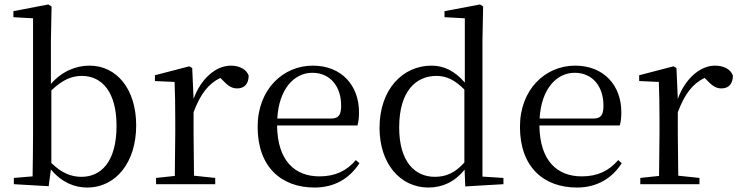

<svg xmlns="http://www.w3.org/2000/svg" viewBox="-20 -825 3309 860"><path d="M370 15C501 15 590 -100 590 -263C590 -427 502 -531 381 -531C321 -531 259 -507 208 -449V-641L211 -796L196 -805L40 -775V-748L128 -743V-229C128 -174 127 -91 126 -35L42 -28V0L198 9L208 -66C256 -8 314 15 370 15ZM210 -420C263 -471 305 -485 347 -485C437 -485 502 -412 502 -262C502 -94 428 -33 345 -33C297 -33 255 -51 210 -95Z M762 0H944V-28L849 -38L847 -229V-322C877 -403 914 -451 967 -476L976 -467C999 -443 1016 -429 1042 -429C1077 -429 1093 -451 1094 -486C1084 -515 1052 -531 1014 -531C947 -531 880 -473 847 -382L841 -520L828 -528L674 -488V-462L762 -458C764 -408 765 -358 765 -289V-229L763 -37L679 -28V0Z M1389 15C1479 15 1546 -26 1590 -94L1574 -108C1533 -60 1482 -35 1411 -35C1301 -35 1223 -104 1221 -263H1581C1586 -279 1588 -299 1588 -323C1588 -441 1511 -531 1381 -531C1248 -531 1134 -425 1134 -257C1134 -76 1241 15 1389 15ZM1222 -294C1229 -424 1296 -499 1379 -499C1460 -499 1508 -437 1508 -352C1508 -312 1498 -294 1463 -294Z M2064 10 2235 0V-28L2141 -34V-644L2144 -796L2130 -805L1971 -775V-748L2062 -743V-455C2016 -509 1966 -531 1913 -531C1783 -531 1680 -424 1680 -252C1680 -93 1772 15 1899 15C1962 15 2018 -11 2061 -65ZM2060 -97C2018 -51 1979 -33 1928 -33C1837 -33 1768 -102 1768 -254C1768 -418 1844 -485 1935 -485C1980 -485 2017 -467 2060 -424Z M2564 15C2654 15 2721 -26 2765 -94L2749 -108C2708 -60 2657 -35 2586 -35C2476 -35 2398 -104 2396 -263H2756C2761 -279 2763 -299 2763 -323C2763 -441 2686 -531 2556 -531C2423 -531 2309 -425 2309 -257C2309 -76 2416 15 2564 15ZM2397 -294C2404 -424 2471 -499 2554 -499C2635 -499 2683 -437 2683 -352C2683 -312 2673 -294 2638 -294Z M2931 0H3113V-28L3018 -38L3016 -229V-322C3046 -403 3083 -451 3136 -476L3145 -467C3168 -443 3185 -429 3211 -429C3246 -429 3262 -451 3263 -486C3253 -515 3221 -531 3183 -531C3116 -531 3049 -473 3016 -382L3010 -520L2997 -528L2843 -488V-462L2931 -458C2933 -408 2934 -358 2934 -289V-229L2932 -37L2848 -28V0Z"/></svg>

Font: Harano Aji Mincho
Style: Regular
Weight: 400
Foundry: Masamichi Hosoda
Version: HaranoAjiMincho-Regular version 20230610;ttx 4.39.4